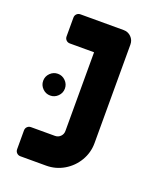

<svg xmlns="http://www.w3.org/2000/svg" viewBox="-114 -658 606 731"><g transform="rotate(20 188.5 -293.0)"><path d="M35 -21V-97Q35 -106 41 -112Q47 -118 56 -118H153Q166 -118 175 -127Q184 -136 184 -149V-468H86Q77 -468 71 -474Q65 -480 65 -489V-565Q65 -574 71 -580Q77 -586 86 -586H261Q279 -586 291.5 -573.5Q304 -561 304 -543V-144Q304 -105 284.5 -72Q265 -39 232 -19.5Q199 0 160 0H56Q47 0 41 -6Q35 -12 35 -21ZM39 -300Q39 -318 52 -331Q65 -344 83 -344Q101 -344 114 -331Q127 -318 127 -300Q127 -282 114 -269Q101 -256 83 -256Q65 -256 52 -269Q39 -282 39 -300Z"/></g></svg>

Font: Miriam Libre
Style: Bold
Weight: 700
Designer: Michal Sahar
Foundry: Hagilda
Version: Version 1.001